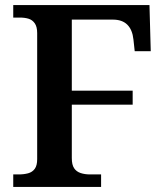

<svg xmlns="http://www.w3.org/2000/svg" viewBox="-20 -734 649 754"><path d="M32 0V-49H53Q74 -49 90.5 -53.5Q107 -58 116.5 -71Q126 -84 126 -109V-604Q126 -629 116.5 -642.5Q107 -656 92 -660.5Q77 -665 58 -665H32V-714H567L572 -533H509L504 -579Q500 -617 480 -637Q460 -657 423 -657H262V-378H501V-323H262V-113Q262 -87 271 -73.5Q280 -60 296.5 -54.5Q313 -49 334 -49H377V0Z"/></svg>

Font: Noto Serif Khmer SemiBold
Style: Regular
Weight: 600
Version: Version 2.003